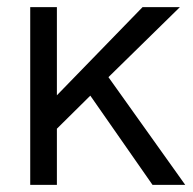

<svg xmlns="http://www.w3.org/2000/svg" viewBox="-20 -520 542 540"><path d="M65 0V-500H140V-252L381 -500H486L285 -303L501 0H409L234 -251L140 -158V0Z"/></svg>

Font: Questrial
Style: Regular
Weight: 400
Designer: Joe Prince, Laura Meseguer
Foundry: Joe Prince, Laura Meseguer
Version: Version 2.000; ttfautohint (v1.8.3)